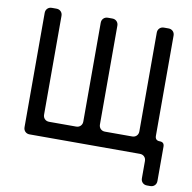

<svg xmlns="http://www.w3.org/2000/svg" viewBox="-92 -792 1047 1046"><g transform="rotate(10 432.0 -268.5)"><path d="M755 129V34Q755 19 745.5 9.5Q736 0 721 0H111Q96 0 86.5 -9.5Q77 -19 77 -34V-666Q77 -681 86.5 -690.5Q96 -700 111 -700H136Q151 -700 160.5 -690.5Q170 -681 170 -666V-120Q170 -105 179.5 -95.5Q189 -86 204 -86H353Q368 -86 377.5 -95.5Q387 -105 387 -120V-666Q387 -681 396.5 -690.5Q406 -700 421 -700H445Q460 -700 469.5 -690.5Q479 -681 479 -666V-120Q479 -105 488.5 -95.5Q498 -86 513 -86H663Q678 -86 687.5 -95.5Q697 -105 697 -120V-666Q697 -681 706.5 -690.5Q716 -700 731 -700H756Q771 -700 780.5 -690.5Q790 -681 790 -666V-112Q790 -86 816 -86Q841 -86 841 -61V129Q841 144 831.5 153.5Q822 163 807 163H789Q774 163 764.5 153.5Q755 144 755 129Z"/></g></svg>

Font: Higure Gothic Medium
Style: Regular
Weight: 500
Designer: Yoshimichi Ohira
Foundry: Positype
Version: Version 1.000